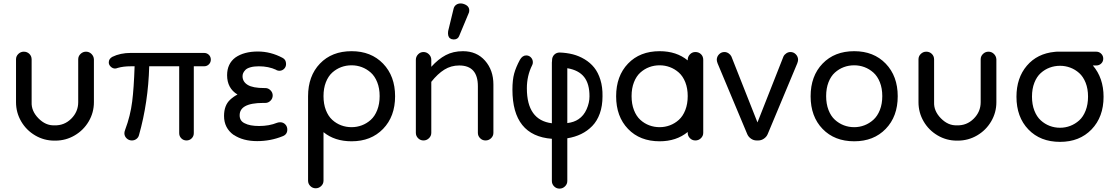

<svg xmlns="http://www.w3.org/2000/svg" viewBox="-20 -821 6558 1129"><path d="M532.2 -472.2V-220.2Q532.2 -159.2 501.7 -107.2Q471.2 -55.2 418.9 -24.7Q366.7 5.9 305.2 5.9H299.8Q238.8 5.9 186.8 -24.7Q134.8 -55.2 104.5 -107.2Q74.2 -159.2 74.2 -220.2V-472.2Q74.2 -490.7 87.9 -503.9Q101.6 -517.1 120.1 -517.1Q139.2 -517.1 152.6 -504.2Q166 -491.2 166 -471.2V-469.2V-220.2Q163.6 -168.5 206.1 -125.2Q248.5 -82 299.8 -84Q357.4 -82 398.7 -122.8Q439.9 -163.6 439.9 -220.2V-472.2Q439.9 -490.7 453.6 -503.9Q467.3 -517.1 485.8 -517.1Q504.4 -517.1 517.8 -503.9Q531.2 -490.7 532.2 -472.2Z M1219.7 -470.2Q1219.7 -454.1 1208.3 -442.6Q1196.8 -431.2 1179.7 -431.2H1119.6V-38.1Q1119.6 -20 1107.2 -7.6Q1094.7 4.9 1076.7 4.9Q1058.6 4.9 1046.1 -7.6Q1033.7 -20 1033.7 -38.1V-431.2H857.4Q851.6 -218.8 797.4 -26.9Q793.9 -12.7 782.2 -3.9Q770.5 4.9 755.4 4.9Q737.3 4.9 724.4 -7.6Q711.4 -20 711.4 -38.1Q711.4 -45.9 716.3 -59.1Q746.6 -139.2 757.3 -224.1Q767.1 -301.3 771.5 -431.2H749.5Q705.1 -431.2 673.3 -421.9Q663.1 -418 656.7 -418Q642.6 -418 631.1 -429Q619.6 -439.9 619.6 -454.1Q619.6 -475.1 640.6 -486.8Q687.5 -509.8 749.5 -509.8H1179.7Q1196.8 -509.8 1208.3 -498.5Q1219.7 -487.3 1219.7 -470.2Z M1627.4 -102.1Q1645.5 -102.1 1657.5 -89.6Q1669.4 -77.1 1669.4 -59.1Q1669.4 -30.3 1642.1 -20Q1571.3 8.8 1492.2 8.8Q1409.2 8.8 1354.5 -27.8H1353.5Q1297.4 -68.4 1297.4 -139.2Q1297.4 -201.7 1333.5 -234.9Q1353.5 -253.4 1376.5 -265.1Q1315.4 -302.2 1315.4 -378.9Q1315.4 -446.3 1364.3 -482.9Q1415 -518.1 1496.1 -518.1Q1571.3 -518.1 1641.1 -481Q1662.1 -470.7 1662.1 -444.8Q1662.1 -427.7 1650.6 -416.3Q1639.2 -404.8 1622.1 -404.8Q1614.7 -404.8 1604.5 -409.2V-410.2Q1559.1 -431.2 1502.4 -431.2Q1473.1 -431.2 1452.6 -425.3Q1432.1 -419.4 1422.9 -409.7Q1413.6 -399.9 1409.9 -391.1Q1406.2 -382.3 1406.2 -373Q1406.2 -340.3 1436.5 -321.8Q1466.3 -303.2 1535.2 -303.2H1540.5Q1557.6 -303.2 1570.6 -290Q1583.5 -276.9 1583.5 -259.8Q1583.5 -241.7 1570.6 -228.8Q1557.6 -215.8 1540.5 -215.8H1528.3Q1455.1 -215.8 1420.4 -195.8Q1389.2 -177.7 1389.2 -143.1Q1389.2 -109.9 1418.5 -96.2Q1448.7 -80.1 1503.4 -80.1Q1563 -80.1 1609.4 -99.1Q1618.2 -102.1 1627.4 -102.1Z M2047.4 -520Q2162.1 -520 2232.7 -446.8Q2303.2 -373.5 2303.2 -254.9Q2303.2 -136.2 2232.7 -63.2Q2162.1 9.8 2047.4 9.8Q1947.8 9.8 1882.3 -43.9V241.2Q1882.3 259.8 1868.7 272.9Q1855 286.1 1836.4 286.1Q1817.9 286.1 1804.7 272.9Q1791.5 259.8 1791.5 241.2V-254.9Q1791.5 -374 1861.3 -447Q1931.2 -520 2047.4 -520ZM2047.4 -73.2Q2078.6 -73.2 2107.4 -84Q2136.2 -94.7 2160.2 -116.2Q2184.1 -137.7 2198.2 -173.8Q2212.4 -210 2212.4 -255.9Q2212.4 -301.8 2198.2 -337.4Q2184.1 -373 2160.2 -394.3Q2136.2 -415.5 2107.4 -426.3Q2078.6 -437 2047.4 -437Q2015.1 -437 1986.3 -426.3Q1957.5 -415.5 1933.8 -394.3Q1910.2 -373 1896.2 -337.4Q1882.3 -301.8 1882.3 -255.9Q1882.3 -209.5 1896.2 -173.6Q1910.2 -137.7 1933.8 -116.2Q1957.5 -94.7 1986.3 -84Q2015.1 -73.2 2047.4 -73.2Z M2881.3 -324.2V-40Q2881.3 -21.5 2867.7 -8.3Q2854 4.9 2835 4.9Q2816.4 4.9 2803.2 -8.3Q2790 -21.5 2790 -40V-314Q2790 -436 2680.2 -436Q2632.3 -436 2593 -411.6Q2553.7 -387.2 2516.1 -339.8V-40Q2516.1 -21.5 2502.4 -8.3Q2488.8 4.9 2470.2 4.9Q2451.7 4.9 2438.5 -8.3Q2425.3 -21.5 2425.3 -40V-469.2Q2425.3 -487.8 2438.5 -501.5Q2451.7 -515.1 2470.2 -515.1Q2488.8 -515.1 2502.4 -501.5Q2516.1 -487.8 2516.1 -469.2V-428.2Q2557.1 -473.6 2601.1 -496.8Q2645 -520 2702.1 -520Q2783.2 -520 2832.3 -464.1Q2881.3 -408.2 2881.3 -324.2ZM2739.3 -759.8Q2739.3 -748.5 2735.4 -742.2L2680.2 -609.9Q2672.4 -588.9 2647.9 -588.9Q2645 -588.9 2635.3 -590.8Q2614.3 -598.1 2614.3 -625Q2614.3 -635.3 2615.2 -638.2L2647 -769Q2650.4 -784.2 2661.9 -792.5Q2673.3 -800.8 2689 -800.8Q2697.3 -800.8 2706.1 -797.9Q2739.3 -787.1 2739.3 -759.8Z M3271 -512.2Q3312.5 -510.7 3348.6 -501.5Q3384.8 -492.2 3417.7 -472.4Q3450.7 -452.6 3473.9 -423.8Q3497.1 -395 3510.5 -351.8Q3523.9 -308.6 3522.9 -254.9Q3522.9 -198.2 3507.1 -153.8Q3491.2 -109.4 3462.6 -80.1Q3434.1 -50.8 3397.5 -33Q3360.8 -15.1 3315.9 -7.8V243.2Q3315.9 261.7 3302.2 274.9Q3288.6 288.1 3270 288.1Q3251.5 288.1 3238.3 274.9Q3225.1 261.7 3225.1 243.2V-4.9Q2993.2 -22.5 2993.2 -293.9Q2993.2 -351.1 3003.4 -388.4Q3013.7 -425.8 3037.1 -469.2Q3051.8 -495.1 3074.2 -495.1Q3090.8 -495.1 3102.1 -483.2Q3113.3 -471.2 3113.3 -455.1Q3113.3 -444.3 3108.9 -437Q3078.1 -375.5 3078.1 -301.8Q3078.1 -114.3 3225.1 -96.2V-453.1Q3225.1 -455.1 3225.6 -458.3Q3226.1 -461.4 3226.1 -462.9V-465.8Q3226.1 -486.3 3239 -499.3Q3252 -512.2 3271 -512.2ZM3446.3 -253.9Q3446.8 -327.6 3414.8 -368.2Q3382.8 -408.7 3315.9 -419.9V-97.2Q3355.5 -102.1 3381.8 -120.1Q3412.6 -140.6 3429.4 -178.7Q3446.3 -216.8 3446.3 -253.9Z M4068.8 -515.1Q4088.9 -515.1 4102.1 -502.2Q4115.2 -489.3 4115.2 -469.2V-40Q4115.2 -21.5 4101.6 -8.3Q4087.9 4.9 4068.8 4.9Q4050.3 4.9 4037.1 -8.3Q4023.9 -21.5 4023.9 -40V-44.9Q3957 9.8 3858.9 9.8Q3742.7 9.8 3672.9 -63Q3603 -135.7 3603 -254.9Q3603 -374 3672.9 -447Q3742.7 -520 3858.9 -520Q3958 -520 4023.9 -465.8V-469.2Q4023.9 -487.8 4037.1 -501.5Q4050.3 -515.1 4068.8 -515.1ZM3858.9 -73.2Q3890.1 -73.2 3918.9 -84Q3947.8 -94.7 3971.7 -116.2Q3995.6 -137.7 4009.8 -173.8Q4023.9 -210 4023.9 -255.9Q4023.9 -301.8 4009.8 -337.4Q3995.6 -373 3971.7 -394.3Q3947.8 -415.5 3918.9 -426.3Q3890.1 -437 3858.9 -437Q3826.7 -437 3797.9 -426.3Q3769 -415.5 3745.4 -394.3Q3721.7 -373 3707.8 -337.4Q3693.8 -301.8 3693.8 -255.9Q3693.8 -209.5 3707.8 -173.6Q3721.7 -137.7 3745.4 -116.2Q3769 -94.7 3797.9 -84Q3826.7 -73.2 3858.9 -73.2Z M4672.9 -469.2Q4672.9 -461.4 4668 -448.2L4494.1 -32.2Q4487.3 -16.1 4471.9 -5.6Q4456.5 4.9 4439 4.9H4428.7Q4411.1 4.9 4396 -5.6Q4380.9 -16.1 4374 -32.2L4199.7 -448.2Q4194.8 -461.4 4194.8 -469.2Q4194.8 -487.8 4208 -501.5Q4221.2 -515.1 4239.7 -515.1Q4252.4 -515.1 4263.9 -507.6Q4275.4 -500 4280.8 -488.8L4434.1 -101.1L4586.9 -488.8Q4592.3 -500 4603.8 -507.6Q4615.2 -515.1 4627.9 -515.1Q4646.5 -515.1 4659.7 -501.5Q4672.9 -487.8 4672.9 -469.2Z M5002.9 9.8Q4887.2 9.8 4816.9 -63Q4746.6 -135.7 4746.6 -254.9Q4746.6 -374 4816.9 -447Q4887.2 -520 5002.9 -520Q5117.7 -520 5188.2 -446.8Q5258.8 -373.5 5258.8 -254.9Q5258.8 -136.2 5188.2 -63.2Q5117.7 9.8 5002.9 9.8ZM5002.9 -437Q4970.7 -437 4941.9 -426.3Q4913.1 -415.5 4889.4 -394.3Q4865.7 -373 4851.8 -337.4Q4837.9 -301.8 4837.9 -255.9Q4837.9 -210 4851.8 -174.1Q4865.7 -138.2 4889.4 -116.7Q4913.1 -95.2 4941.9 -84.2Q4970.7 -73.2 5002.9 -73.2Q5034.2 -73.2 5063 -84.2Q5091.8 -95.2 5115.7 -116.7Q5139.6 -138.2 5153.8 -174.1Q5168 -210 5168 -255.9Q5168 -301.8 5153.8 -337.4Q5139.6 -373 5115.7 -394.3Q5091.8 -415.5 5063 -426.3Q5034.2 -437 5002.9 -437Z M5838.9 -472.2V-220.2Q5838.9 -159.2 5808.3 -107.2Q5777.8 -55.2 5725.6 -24.7Q5673.3 5.9 5611.8 5.9H5606.4Q5545.4 5.9 5493.4 -24.7Q5441.4 -55.2 5411.1 -107.2Q5380.9 -159.2 5380.9 -220.2V-472.2Q5380.9 -490.7 5394.5 -503.9Q5408.2 -517.1 5426.8 -517.1Q5445.8 -517.1 5459.2 -504.2Q5472.7 -491.2 5472.7 -471.2V-469.2V-220.2Q5470.2 -168.5 5512.7 -125.2Q5555.2 -82 5606.4 -84Q5664.1 -82 5705.3 -122.8Q5746.6 -163.6 5746.6 -220.2V-472.2Q5746.6 -490.7 5760.3 -503.9Q5773.9 -517.1 5792.5 -517.1Q5811 -517.1 5824.5 -503.9Q5837.9 -490.7 5838.9 -472.2Z M6426.3 -436H6406.2Q6469.2 -362.3 6469.2 -252Q6469.2 -133.3 6398.7 -60.1Q6328.1 13.2 6213.4 13.2Q6097.2 13.2 6027.1 -59.8Q5957 -132.8 5957 -252Q5957 -362.8 6018.1 -434.6Q6079.1 -506.3 6182.1 -516.1Q6185.1 -517.1 6193.4 -517.1H6426.3Q6443.4 -517.1 6455.3 -505.1Q6467.3 -493.2 6467.3 -476.1Q6467.3 -459 6455.3 -447.5Q6443.4 -436 6426.3 -436ZM6213.4 -69.8Q6244.6 -69.8 6273.4 -80.8Q6302.2 -91.8 6325.9 -113Q6349.6 -134.3 6363.8 -170.7Q6377.9 -207 6377.9 -252.9Q6377.9 -298.8 6363.8 -334.5Q6349.6 -370.1 6325.9 -391.4Q6302.2 -412.6 6273.4 -423.3Q6244.6 -434.1 6213.4 -434.1Q6181.2 -434.1 6152.3 -423.3Q6123.5 -412.6 6099.9 -391.4Q6076.2 -370.1 6062.3 -334.5Q6048.3 -298.8 6048.3 -252.9Q6048.3 -206.5 6062.3 -170.7Q6076.2 -134.8 6099.9 -113.3Q6123.5 -91.8 6152.3 -80.8Q6181.2 -69.8 6213.4 -69.8Z"/></svg>

Font: Aka-Acid-Varela
Style: Regular
Weight: 400
Designer: Joe Prince, Avraham Cornfeld, Cyberella
Foundry: Joe Prince, Avraham Cornfeld, Cyberella
Version: Version 2.000; ttfautohint (v1.5.33-1714) -l 8 -r 50 -G 200 